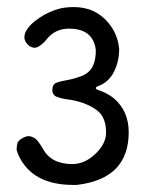

<svg xmlns="http://www.w3.org/2000/svg" viewBox="-20 -511 436 543"><path d="M197 12H187Q69 12 31 -75V-76Q29 -79 27 -87Q27 -97 29 -105Q31 -113 42 -119.5Q53 -126 62 -126Q66 -126 74 -122.5Q82 -119 89.5 -108.5Q97 -98 101 -91Q124 -47 185 -47Q222 -47 254 -80Q280 -107 280 -136Q280 -166 267.5 -185Q255 -204 217 -219Q194 -227 174 -229.5Q154 -232 141 -237Q128 -242 128 -256Q128 -272 138.5 -276.5Q149 -281 167.5 -284Q186 -287 209.5 -295.5Q233 -304 243 -325Q251 -342 251 -369Q244 -430 175 -430Q136 -430 112 -400Q103 -388 90 -380Q84 -376 78 -376Q71 -376 63 -381Q49 -392 49 -406Q49 -413 52 -420Q63 -442 92 -461Q121 -480 150 -487Q168 -491 189 -491Q249 -491 286 -447Q313 -415 317 -373Q317 -336 301.5 -306.5Q286 -277 256 -267Q251 -265 251 -261Q251 -259 256 -257Q282 -249 302 -233Q344 -197 344 -137Q344 -5 197 12Z"/></svg>

Font: Gardens CM
Style: Regular
Weight: 400
Designer: Created by: Aleksander Shevchuk, 2010. Modifed by: Daren Olsen, 2020.
Foundry: High-Logic / FontCreator v.13.0.0 build 2663 (64-bit)
Version: Version 3.003 Ukrainian, initial release